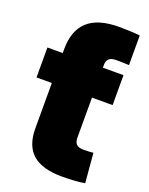

<svg xmlns="http://www.w3.org/2000/svg" viewBox="-139 -803 684 880"><g transform="rotate(20 203.0 -363.0)"><path d="M84.5 -529.3H280.3V-189.5Q280.3 -166 290.8 -155.8Q301.3 -145.5 326.2 -145.5Q337.4 -145.5 351.8 -146.2Q366.2 -147 373 -147.9L385.3 -3.9Q363.3 0 334 2Q304.7 3.9 274.9 3.9Q177.7 3.9 131.1 -36.9Q84.5 -77.6 84.5 -162.1ZM380.9 -529.3V-383.3H9.8V-529.3ZM84.5 -408.2V-547.9Q84.5 -639.2 134.3 -684.8Q184.1 -730.5 287.1 -730.5Q317.4 -730.5 343.8 -729.2Q370.1 -728 388.7 -725.6V-581.1Q377.4 -582 361.6 -582.5Q345.7 -583 326.7 -583Q302.7 -583 291.5 -573.2Q280.3 -563.5 280.3 -541.5V-408.2Z"/></g></svg>

Font: Inter 24pt Black
Style: Regular
Weight: 900
Designer: Rasmus Andersson
Foundry: rsms
Version: Version 4.001;git-66647c0bb